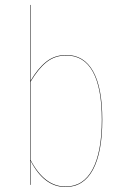

<svg xmlns="http://www.w3.org/2000/svg" viewBox="-20 -750 500 779"><path d="M249 -526.9Q320.8 -526.9 357.9 -460.4Q395 -394 395 -264.2Q395 -132.3 357.2 -61.8Q319.3 8.8 246.1 8.8Q158.7 8.8 104 -98.1V0H102.1V-730H104V-421.9Q132.8 -471.7 167.2 -499.3Q201.7 -526.9 249 -526.9ZM246.1 6.8Q318.4 6.8 355.7 -63.2Q393.1 -133.3 393.1 -264.2Q393.1 -393.1 356.7 -459Q320.3 -524.9 249 -524.9Q202.6 -524.9 168.7 -497.8Q134.8 -470.7 104 -418.5V-101.1Q160.2 6.8 246.1 6.8Z"/></svg>

Font: Fira Sans Compressed Two
Style: Regular
Weight: 100
Width: 1
Designer: Carrois Corporate & Edenspiekermann AG
Foundry: Carrois Corporate GbR & Edenspiekermann AG
Version: Version 4.203;PS 004.203;hotconv 1.0.88;makeotf.lib2.5.64775